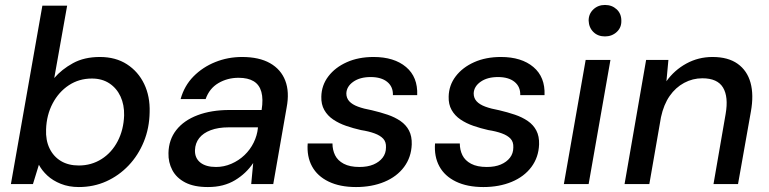

<svg xmlns="http://www.w3.org/2000/svg" viewBox="-20 -743 3103 775"><path d="M298 12Q258 12 225.5 -1Q193 -14 171 -34.5Q149 -55 137 -78L113 0H24L151 -720H251L199 -428Q229 -463 274.5 -488Q320 -513 383 -513Q447 -513 492.5 -483.5Q538 -454 562 -404Q586 -354 584 -290Q583 -226 560.5 -171Q538 -116 499 -75Q460 -34 409 -11Q358 12 298 12ZM298 -75Q349 -75 390 -101Q431 -127 455 -173Q479 -219 481 -277Q482 -320 466.5 -353.5Q451 -387 421.5 -406.5Q392 -426 351 -426Q299 -426 258 -399Q217 -372 192.5 -325.5Q168 -279 166 -221Q164 -177 180 -144Q196 -111 226 -93Q256 -75 298 -75Z M819 12Q763 12 727.5 -6.5Q692 -25 675.5 -56.5Q659 -88 660 -125Q661 -179 691.5 -218Q722 -257 777.5 -278Q833 -299 906 -299H1036Q1043 -343 1035 -372Q1027 -401 1004 -415Q981 -429 943 -429Q898 -429 861.5 -407.5Q825 -386 810 -343H709Q724 -397 761 -434.5Q798 -472 849 -492.5Q900 -513 957 -513Q1026 -513 1070 -488Q1114 -463 1131.5 -417.5Q1149 -372 1137 -309L1083 0H994L1002 -85Q988 -64 969.5 -46.5Q951 -29 928.5 -15.5Q906 -2 879 5Q852 12 819 12ZM852 -69Q884 -69 914 -82Q944 -95 967 -117Q990 -139 1004 -167.5Q1018 -196 1021 -226V-229H903Q861 -229 830.5 -217.5Q800 -206 784 -185.5Q768 -165 767 -137Q766 -105 788.5 -87Q811 -69 852 -69Z M1417 12Q1352 12 1306.5 -10Q1261 -32 1239.5 -71.5Q1218 -111 1222 -164H1322Q1322 -138 1332.5 -116.5Q1343 -95 1367.5 -82Q1392 -69 1431 -69Q1464 -69 1487.5 -79Q1511 -89 1524.5 -106.5Q1538 -124 1538 -148Q1539 -170 1527 -183Q1515 -196 1492 -204.5Q1469 -213 1437 -218Q1406 -225 1377 -235Q1348 -245 1325 -260.5Q1302 -276 1289 -299Q1276 -322 1277 -353Q1278 -399 1305.5 -435Q1333 -471 1380 -492Q1427 -513 1488 -513Q1571 -513 1619 -472.5Q1667 -432 1664 -359H1566Q1567 -393 1543 -412.5Q1519 -432 1476 -432Q1433 -432 1406 -413Q1379 -394 1378 -366Q1378 -347 1390 -334Q1402 -321 1425 -312.5Q1448 -304 1481 -298Q1515 -290 1544.5 -280Q1574 -270 1596.5 -254.5Q1619 -239 1631 -216Q1643 -193 1642 -160Q1640 -108 1611 -69Q1582 -30 1531.5 -9Q1481 12 1417 12Z M1931 12Q1866 12 1820.5 -10Q1775 -32 1753.5 -71.5Q1732 -111 1736 -164H1836Q1836 -138 1846.5 -116.5Q1857 -95 1881.5 -82Q1906 -69 1945 -69Q1978 -69 2001.5 -79Q2025 -89 2038.5 -106.5Q2052 -124 2052 -148Q2053 -170 2041 -183Q2029 -196 2006 -204.5Q1983 -213 1951 -218Q1920 -225 1891 -235Q1862 -245 1839 -260.5Q1816 -276 1803 -299Q1790 -322 1791 -353Q1792 -399 1819.5 -435Q1847 -471 1894 -492Q1941 -513 2002 -513Q2085 -513 2133 -472.5Q2181 -432 2178 -359H2080Q2081 -393 2057 -412.5Q2033 -432 1990 -432Q1947 -432 1920 -413Q1893 -394 1892 -366Q1892 -347 1904 -334Q1916 -321 1939 -312.5Q1962 -304 1995 -298Q2029 -290 2058.5 -280Q2088 -270 2110.5 -254.5Q2133 -239 2145 -216Q2157 -193 2156 -160Q2154 -108 2125 -69Q2096 -30 2045.5 -9Q1995 12 1931 12Z M2256 0 2344 -501H2444L2356 0ZM2422 -596Q2393 -596 2375 -614Q2357 -632 2356 -660Q2356 -687 2375 -705Q2394 -723 2422 -723Q2450 -723 2469 -705.5Q2488 -688 2488 -660Q2489 -632 2469.5 -614Q2450 -596 2422 -596Z M2501 0 2588 -501H2678L2670 -415Q2702 -460 2750.5 -486.5Q2799 -513 2856 -513Q2919 -513 2957.5 -485.5Q2996 -458 3009.5 -409Q3023 -360 3011 -293L2959 0H2860L2909 -283Q2921 -352 2898.5 -389.5Q2876 -427 2815 -427Q2776 -427 2741.5 -408.5Q2707 -390 2683 -355.5Q2659 -321 2648 -270L2601 0Z"/></svg>

Font: DM Sans 18pt Medium
Style: Italic
Weight: 500
Italic angle: -10°
Designer: Colophon Foundry, Jonny Pinhorn
Foundry: Colophon Foundry
Version: Version 4.004;gftools[0.9.30]